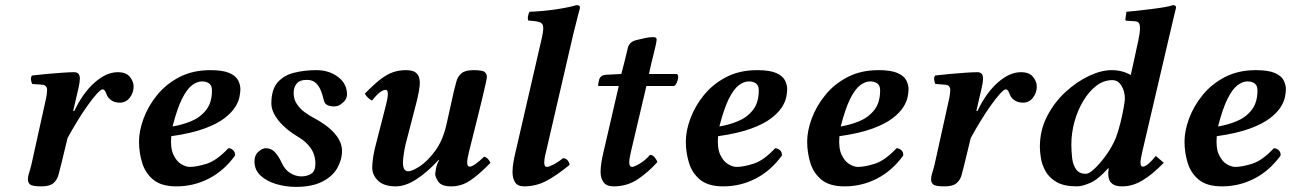

<svg xmlns="http://www.w3.org/2000/svg" viewBox="-20 -718 5043 750"><path d="M266 -285 270 -284Q303 -354 349 -395Q395 -436 440 -436Q473 -436 487.5 -417.5Q502 -399 502 -380Q502 -356 487 -336.5Q472 -317 448 -317Q421 -317 405 -335Q399 -341 394 -355Q389 -369 381 -369Q374 -369 358.5 -352Q343 -335 323 -307Q303 -279 282.5 -245.5Q262 -212 244 -179L218 -72Q213 -52 208 -33.5Q203 -15 188.5 -2.5Q174 10 142 10Q106 10 97.5 2.5Q89 -5 89 -17Q89 -29 93.5 -42.5Q98 -56 102 -72L156 -316Q161 -337 162.5 -348.5Q164 -360 164 -367Q164 -375 159.5 -380.5Q155 -386 146 -387L106 -390Q102 -397 101 -407Q100 -417 105 -423Q129 -426 161.5 -429Q194 -432 224 -434Q254 -436 270 -436Q292 -436 292 -411Q292 -398 286.5 -373.5Q281 -349 274 -320Z M919 -369Q919 -358 915.5 -339.5Q912 -321 898.5 -299.5Q885 -278 856.5 -256Q828 -234 777.5 -215.5Q727 -197 649 -186Q645 -140 657.5 -113.5Q670 -87 688.5 -76.5Q707 -66 721 -66Q748 -66 787.5 -78.5Q827 -91 872 -139Q883 -139 891.5 -130.5Q900 -122 898 -110Q855 -51 796 -20.5Q737 10 669 10Q611 10 579.5 -15.5Q548 -41 535.5 -81.5Q523 -122 523 -165Q523 -207 541 -255.5Q559 -304 594 -347Q629 -390 681 -417Q733 -444 802 -444Q850 -444 875.5 -433Q901 -422 910 -404.5Q919 -387 919 -369ZM808 -365Q808 -384 797 -392Q786 -400 769 -400Q750 -400 730 -385Q710 -370 691 -332Q672 -294 654 -224Q691 -230 726.5 -244.5Q762 -259 785 -288Q808 -317 808 -365Z M1335 -359Q1338 -335 1323.5 -321Q1309 -307 1298 -304Q1282 -300 1265 -305Q1248 -310 1245 -326Q1241 -344 1234 -362.5Q1227 -381 1214 -393.5Q1201 -406 1179 -406Q1150 -406 1138.5 -391Q1127 -376 1127 -355Q1127 -330 1140 -311Q1153 -292 1170.5 -279.5Q1188 -267 1201 -260Q1257 -231 1286.5 -197.5Q1316 -164 1316 -129Q1316 -94 1297.5 -61.5Q1279 -29 1239 -8.5Q1199 12 1136 12Q1096 12 1059 1Q1022 -10 998 -32Q974 -54 974 -88Q974 -112 989.5 -125.5Q1005 -139 1018 -139Q1040 -139 1054.5 -123Q1069 -107 1081 -81Q1092 -56 1113 -42.5Q1134 -29 1157 -29Q1180 -29 1196 -39.5Q1212 -50 1212 -78Q1212 -113 1194 -139Q1176 -165 1145 -183Q1096 -212 1068 -247Q1040 -282 1040 -314Q1040 -367 1063.5 -395Q1087 -423 1127.5 -433.5Q1168 -444 1216 -444Q1263 -444 1297 -420Q1331 -396 1335 -359Z M1812 -125Q1805 -98 1805 -83Q1805 -67 1815 -67Q1823 -67 1839 -78.5Q1855 -90 1871 -106Q1881 -103 1886.5 -96.5Q1892 -90 1896 -82Q1850 -35 1816 -12.5Q1782 10 1743 10Q1705 10 1692.5 -8Q1680 -26 1680 -39Q1680 -42 1683 -59Q1686 -76 1695 -92Q1696 -93 1695 -93.5Q1694 -94 1692 -92Q1650 -46 1607 -18Q1564 10 1526 10Q1480 10 1457 -12Q1434 -34 1434 -64Q1434 -78 1437 -99.5Q1440 -121 1445 -141L1488 -309Q1495 -336 1495 -351Q1495 -367 1487 -367Q1466 -367 1433 -325Q1416 -334 1405 -352Q1440 -388 1466 -408Q1492 -428 1515.5 -436Q1539 -444 1565 -444Q1591 -444 1602.5 -435.5Q1614 -427 1617 -415.5Q1620 -404 1620 -395Q1620 -382 1616 -360Q1612 -338 1606 -315L1564 -153Q1560 -136 1557 -115Q1554 -94 1554 -82Q1554 -68 1558.5 -58.5Q1563 -49 1575 -49Q1590 -49 1620 -68.5Q1650 -88 1680.5 -129.5Q1711 -171 1725 -236L1753 -362Q1758 -382 1763 -400.5Q1768 -419 1782.5 -431.5Q1797 -444 1829 -444Q1865 -444 1873.5 -436.5Q1882 -429 1882 -417Q1882 -413 1877 -390.5Q1872 -368 1864 -334.5Q1856 -301 1847 -265Q1838 -229 1830 -197Q1822 -165 1817 -145Q1812 -125 1812 -125Z M2095 -563Q2103 -597 2102 -612Q2101 -627 2087.5 -631.5Q2074 -636 2043 -638Q2039 -652 2048 -672Q2102 -674 2152 -681.5Q2202 -689 2232 -698Q2248 -698 2245 -685Q2245 -685 2238 -658.5Q2231 -632 2219 -583L2115 -134Q2112 -123 2109 -108.5Q2106 -94 2106 -83Q2106 -66 2116 -66Q2124 -66 2142.5 -75.5Q2161 -85 2179 -100Q2190 -100 2196.5 -92.5Q2203 -85 2205 -74Q2155 -33 2114.5 -11.5Q2074 10 2027 10Q2002 10 1992 -6Q1982 -22 1982 -46Q1982 -64 1985.5 -84Q1989 -104 1994 -125Z M2336 -118 2397 -382H2322Q2316 -382 2316 -384Q2316 -386 2318 -396.5Q2320 -407 2321 -409Q2323 -415 2329 -420Q2335 -425 2349 -426L2407 -429L2420 -479Q2427 -508 2432.5 -531Q2438 -554 2464 -561Q2479 -565 2498 -569Q2517 -573 2531 -573Q2545 -573 2545 -564Q2545 -558 2541 -539.5Q2537 -521 2532 -502Q2527 -483 2525 -474L2515 -429H2624Q2630 -425 2629 -414.5Q2628 -404 2623.5 -394.5Q2619 -385 2613 -382H2505L2445 -127Q2443 -117 2440.5 -105.5Q2438 -94 2438 -84Q2438 -66 2449 -66Q2457 -66 2478.5 -78.5Q2500 -91 2519 -113Q2530 -113 2538 -102.5Q2546 -92 2548 -85Q2511 -44 2470 -17Q2429 10 2377 10Q2350 10 2338 -5.5Q2326 -21 2326 -47Q2326 -63 2329 -82Q2332 -101 2336 -118Z M3055 -369Q3055 -358 3051.5 -339.5Q3048 -321 3034.5 -299.5Q3021 -278 2992.5 -256Q2964 -234 2913.5 -215.5Q2863 -197 2785 -186Q2781 -140 2793.5 -113.5Q2806 -87 2824.5 -76.5Q2843 -66 2857 -66Q2884 -66 2923.5 -78.5Q2963 -91 3008 -139Q3019 -139 3027.5 -130.5Q3036 -122 3034 -110Q2991 -51 2932 -20.5Q2873 10 2805 10Q2747 10 2715.5 -15.5Q2684 -41 2671.5 -81.5Q2659 -122 2659 -165Q2659 -207 2677 -255.5Q2695 -304 2730 -347Q2765 -390 2817 -417Q2869 -444 2938 -444Q2986 -444 3011.5 -433Q3037 -422 3046 -404.5Q3055 -387 3055 -369ZM2944 -365Q2944 -384 2933 -392Q2922 -400 2905 -400Q2886 -400 2866 -385Q2846 -370 2827 -332Q2808 -294 2790 -224Q2827 -230 2862.5 -244.5Q2898 -259 2921 -288Q2944 -317 2944 -365Z M3529 -369Q3529 -358 3525.5 -339.5Q3522 -321 3508.5 -299.5Q3495 -278 3466.5 -256Q3438 -234 3387.5 -215.5Q3337 -197 3259 -186Q3255 -140 3267.5 -113.5Q3280 -87 3298.5 -76.5Q3317 -66 3331 -66Q3358 -66 3397.5 -78.5Q3437 -91 3482 -139Q3493 -139 3501.5 -130.5Q3510 -122 3508 -110Q3465 -51 3406 -20.5Q3347 10 3279 10Q3221 10 3189.5 -15.5Q3158 -41 3145.5 -81.5Q3133 -122 3133 -165Q3133 -207 3151 -255.5Q3169 -304 3204 -347Q3239 -390 3291 -417Q3343 -444 3412 -444Q3460 -444 3485.5 -433Q3511 -422 3520 -404.5Q3529 -387 3529 -369ZM3418 -365Q3418 -384 3407 -392Q3396 -400 3379 -400Q3360 -400 3340 -385Q3320 -370 3301 -332Q3282 -294 3264 -224Q3301 -230 3336.5 -244.5Q3372 -259 3395 -288Q3418 -317 3418 -365Z M3794 -285 3798 -284Q3831 -354 3877 -395Q3923 -436 3968 -436Q4001 -436 4015.5 -417.5Q4030 -399 4030 -380Q4030 -356 4015 -336.5Q4000 -317 3976 -317Q3949 -317 3933 -335Q3927 -341 3922 -355Q3917 -369 3909 -369Q3902 -369 3886.5 -352Q3871 -335 3851 -307Q3831 -279 3810.5 -245.5Q3790 -212 3772 -179L3746 -72Q3741 -52 3736 -33.5Q3731 -15 3716.5 -2.5Q3702 10 3670 10Q3634 10 3625.5 2.5Q3617 -5 3617 -17Q3617 -29 3621.5 -42.5Q3626 -56 3630 -72L3684 -316Q3689 -337 3690.5 -348.5Q3692 -360 3692 -367Q3692 -375 3687.5 -380.5Q3683 -386 3674 -387L3634 -390Q3630 -397 3629 -407Q3628 -417 3633 -423Q3657 -426 3689.5 -429Q3722 -432 3752 -434Q3782 -436 3798 -436Q3820 -436 3820 -411Q3820 -398 3814.5 -373.5Q3809 -349 3802 -320Z M4549 -583 4442 -125Q4435 -95 4435 -83Q4435 -67 4444 -67Q4461 -67 4495 -109L4526 -82Q4480 -35 4441.5 -12.5Q4403 10 4364 10Q4339 10 4327 1.5Q4315 -7 4312 -18.5Q4309 -30 4309 -39Q4309 -42 4309.5 -49Q4310 -56 4311 -60L4309 -61Q4270 -17 4238.5 -3.5Q4207 10 4187 10Q4136 10 4107 -7Q4078 -24 4064 -49.5Q4050 -75 4046 -100.5Q4042 -126 4042 -144Q4042 -209 4070 -263.5Q4098 -318 4142 -358.5Q4186 -399 4234 -421.5Q4282 -444 4322 -444Q4364 -444 4397 -425Q4403 -450 4409.5 -481Q4416 -512 4421 -534.5Q4426 -557 4426 -557Q4433 -589 4433 -607Q4433 -624 4427.5 -629.5Q4422 -635 4412 -635L4381 -637Q4376 -637 4376 -642L4380 -672Q4395 -673 4421.5 -676Q4448 -679 4476.5 -682.5Q4505 -686 4528.5 -690Q4552 -694 4562 -698Q4574 -698 4574 -688Q4574 -688 4567 -659.5Q4560 -631 4549 -583ZM4374 -332Q4374 -362 4360.5 -383.5Q4347 -405 4325 -405Q4291 -405 4262 -382.5Q4233 -360 4211 -323Q4189 -286 4177 -242Q4165 -198 4165 -154Q4165 -128 4168 -101Q4171 -74 4183.5 -56.5Q4196 -39 4222 -39Q4234 -39 4255.5 -59Q4277 -79 4300.5 -111.5Q4324 -144 4339 -180Q4349 -207 4357 -239.5Q4365 -272 4369.5 -298.5Q4374 -325 4374 -332Z M5003 -369Q5003 -358 4999.5 -339.5Q4996 -321 4982.5 -299.5Q4969 -278 4940.5 -256Q4912 -234 4861.5 -215.5Q4811 -197 4733 -186Q4729 -140 4741.5 -113.5Q4754 -87 4772.5 -76.5Q4791 -66 4805 -66Q4832 -66 4871.5 -78.5Q4911 -91 4956 -139Q4967 -139 4975.5 -130.5Q4984 -122 4982 -110Q4939 -51 4880 -20.5Q4821 10 4753 10Q4695 10 4663.5 -15.5Q4632 -41 4619.5 -81.5Q4607 -122 4607 -165Q4607 -207 4625 -255.5Q4643 -304 4678 -347Q4713 -390 4765 -417Q4817 -444 4886 -444Q4934 -444 4959.5 -433Q4985 -422 4994 -404.5Q5003 -387 5003 -369ZM4892 -365Q4892 -384 4881 -392Q4870 -400 4853 -400Q4834 -400 4814 -385Q4794 -370 4775 -332Q4756 -294 4738 -224Q4775 -230 4810.5 -244.5Q4846 -259 4869 -288Q4892 -317 4892 -365Z"/></svg>

Font: Libertinus Serif SemiBold
Style: Italic
Weight: 600
Italic angle: -11.5°
Designer: Philipp H. Poll, Khaled Hosny
Foundry: Caleb Maclennan
Version: Version 7.051;RELEASE